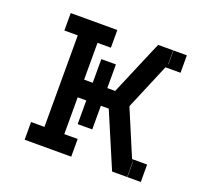

<svg xmlns="http://www.w3.org/2000/svg" viewBox="-98 -642 796 755"><g transform="rotate(20 300.0 -265.0)"><path d="M506 0V-58L499 -73H562V0ZM76 0V-74H132V-457H76V-530H271V-456H215V-302H251V-401H312V-302H345L428 -498L442 -530H505V-472H506V-530H562V-457H499L438 -312L418 -265L499 -73L505 -58V0H442L345 -228H312V-129H251V-228H215V-74H271V0Z"/></g></svg>

Font: Iosevka Slab Extended
Style: Regular
Weight: 400
Width: 7
Monospace: yes
Designer: Belleve Invis
Foundry: Belleve Invis
Version: Version 11.1.1; ttfautohint (v1.8.3)